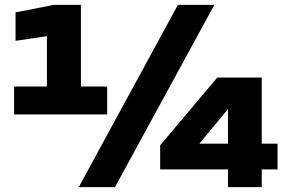

<svg xmlns="http://www.w3.org/2000/svg" viewBox="-20 -770 1179 790"><path d="M313 -750V-361H173V-722L252 -633L44 -602V-719L202 -750ZM38 -414H421V-299H38ZM712 -750H862L453 0H304ZM1057 -451V0H918V-384L973 -388L765 -136L745 -179H1122V-73H639V-172L874 -451Z"/></svg>

Font: Unbounded
Style: Bold
Weight: 700
Designer: Luke Prowse, Jean-Baptiste Morizot, Fátima Lázaro, Florian Runge
Foundry: NaN
Version: Version 1.700